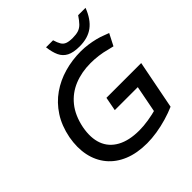

<svg xmlns="http://www.w3.org/2000/svg" viewBox="-232 -1055 1234 1234"><g transform="rotate(-45 384.5 -438.0)"><path d="M403 10Q312 10 244 -18Q176 -46 133.5 -97.5Q91 -149 76.5 -218.5Q62 -288 77 -371Q94 -458 135.5 -522Q177 -586 236.5 -627.5Q296 -669 368 -689.5Q440 -710 518 -710Q550 -710 582.5 -705.5Q615 -701 645 -693.5Q675 -686 699 -676L731 -664L690 -584L652 -593Q616 -603 580 -607.5Q544 -612 510 -612Q428 -612 360.5 -584.5Q293 -557 247.5 -500.5Q202 -444 184 -356Q168 -271 190.5 -210.5Q213 -150 273 -117Q333 -84 426 -84Q464 -84 508.5 -91Q553 -98 596 -110L574 -76L615 -288H406L424 -382H740L675 -50Q636 -33 588.5 -19Q541 -5 493 2.5Q445 10 403 10ZM536 -737Q480 -737 448 -753.5Q416 -770 400.5 -803Q385 -836 379 -886H443Q452 -856 462.5 -838.5Q473 -821 492 -814Q511 -807 543 -807Q575 -807 596 -814Q617 -821 634 -838.5Q651 -856 671 -886H738Q709 -810 660.5 -773.5Q612 -737 536 -737Z"/></g></svg>

Font: REM
Style: Italic
Weight: 400
Italic angle: -11°
Designer: Octavio Pardo
Foundry: Ashler Design
Version: Version 1.005;gftools[0.9.28]